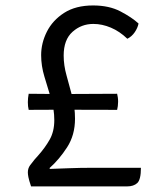

<svg xmlns="http://www.w3.org/2000/svg" viewBox="-20 -666 580 686"><path d="M91 0Q83.5 -22.5 81.5 -33Q79.5 -43.5 79.5 -50Q79.5 -64.5 87.5 -75.5Q95.5 -86.5 103.5 -96L116 -110Q141 -138 157.5 -167.2Q174 -196.5 174 -236.5Q174 -276 162.2 -314.5Q150.5 -353 138.8 -391.8Q127 -430.5 127 -469Q127 -512 147.5 -552.8Q168 -593.5 209.2 -620Q250.5 -646.5 312.5 -646.5Q370 -646.5 410.5 -625.2Q451 -604 475 -582Q472 -566.5 461.5 -551Q451 -535.5 435 -527.5Q407.5 -554 376.2 -567.2Q345 -580.5 313.5 -580.5Q270.5 -580.5 239 -552.2Q207.5 -524 207.5 -467.5Q207.5 -432.5 217.8 -396.2Q228 -360 238 -321.8Q248 -283.5 248 -241.5Q248 -183.5 219.8 -139.8Q191.5 -96 156.5 -65L159 -62.5Q188.5 -63.5 227.5 -65Q266.5 -66.5 308 -66.5H483.5Q483.5 -24 470.5 -12Q457.5 0 434 0ZM82.5 -273.5Q79.5 -285.5 79.5 -301Q79.5 -315.5 82.5 -331L196.5 -330L398.5 -331Q400 -324.5 401 -317.8Q402 -311 402 -302.5Q402 -295 401 -287.2Q400 -279.5 398.5 -273.5L196.5 -274Z"/></svg>

Font: Signika Light Light
Style: Regular
Weight: 300
Version: Version 2.001